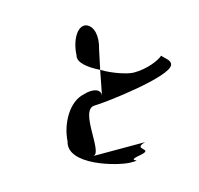

<svg xmlns="http://www.w3.org/2000/svg" viewBox="-87 -835 773 745"><g transform="rotate(-15 300.0 -462.0)"><path d="M134 -325C106 -235 298 -182 350 -182C411 -182 323 -188 391 -200C458 -212 362 -227 424 -244H215C257 -244 207 -432 272 -432C314 -432 586 -464 599 -508C605 -526 579 -540 571 -552C554 -537 506 -516 452 -516C428 -516 371 -534 328 -560L309 -462C312 -488 281 -497 243 -485C181 -473 138 -394 134 -325ZM254 -638C246 -611 282 -583 328 -560L345 -640C359 -687 350 -728 323 -740C290 -753 257 -703 254 -638Z"/></g></svg>

Font: bitstorm
Style: excnobl
Weight: 400
Version: Version 0.2